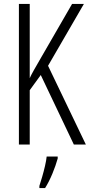

<svg xmlns="http://www.w3.org/2000/svg" viewBox="-20 -734 456 975"><path d="M416 0H355L187 -353L131 -276V0H76V-714H131V-337Q137 -351 151 -376Q165 -401 186 -437L346 -714H406L224 -400ZM273 71Q263 107 246 148Q229 189 209 221H180V210Q186 192 194 164.5Q202 137 208.5 109Q215 81 217 61H273Z"/></svg>

Font: Noto Sans Malayalam ExtraCondensed Light
Style: Regular
Weight: 300
Width: 2
Designer: Jelle Bosma - Monotype Design Team
Foundry: Monotype Imaging Inc.
Version: Version 2.104; ttfautohint (v1.8.4.7-5d5b)